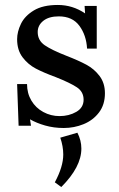

<svg xmlns="http://www.w3.org/2000/svg" viewBox="-20 -495 480 774"><path d="M49 0ZM248 -270Q297 -251 328.5 -234Q360 -217 381.5 -188.5Q403 -160 403 -119Q403 -73 379 -41.5Q355 -10 317 5.5Q279 21 237 21Q197 21 162 11Q127 1 101 -14L105 12H55L49 -156H89Q89 -119 106.5 -89.5Q124 -60 154.5 -43.5Q185 -27 220 -27Q258 -27 287.5 -44Q317 -61 317 -93Q317 -125 290 -143Q263 -161 205 -184Q156 -202 124.5 -218.5Q93 -235 71 -264Q49 -293 49 -337Q49 -367 64.5 -399Q80 -431 116.5 -453Q153 -475 213 -475Q273 -475 323 -441L321 -471H370V-299H331Q328 -353 300 -391Q272 -429 217 -429Q177 -429 154.5 -411Q132 -393 132 -366Q132 -332 160.5 -312.5Q189 -293 248 -270ZM308 104Q308 178 227 259L201 240Q235 177 235 128Q235 95 223 60L292 40Q308 71 308 104Z"/></svg>

Font: Sumana
Style: Regular
Weight: 400
Designer: Cyreal, Alexei Vanyashin (Devanagari), Olga Karpushina (Latin)
Foundry: Cyreal
Version: Version 1.015;PS 001.015;hotconv 1.0.70;makeotf.lib2.5.58329